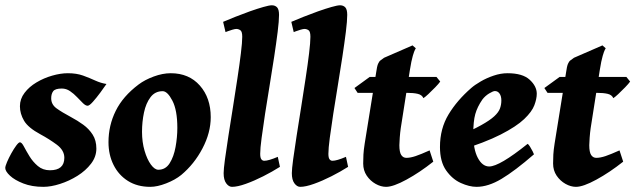

<svg xmlns="http://www.w3.org/2000/svg" viewBox="-33 -703 2452 741"><path d="M377.9 -378.9Q369.1 -365.7 354.2 -345.7Q339.4 -325.7 325.7 -310.3Q312 -294.9 305.2 -294.9Q297.4 -294.9 287.1 -304.9Q276.9 -314.9 264.4 -328.1Q252 -341.3 237.3 -351.3Q222.7 -361.3 205.6 -361.3Q180.2 -361.3 172.4 -351.1Q164.6 -340.8 164.6 -323.7Q164.6 -299.8 185.1 -284.9Q205.6 -270 241.2 -251Q266.1 -237.8 288.3 -221.7Q310.5 -205.6 324.7 -183.3Q338.9 -161.1 338.9 -129.4Q338.9 -98.1 318.4 -71.3Q297.9 -44.4 265.9 -24.4Q233.9 -4.4 198.7 6.8Q163.6 18.1 134.3 18.1Q90.3 18.1 57.1 5.1Q23.9 -7.8 5.6 -24.9Q-12.7 -42 -12.7 -54.7Q-12.7 -61.5 -5.9 -77.6Q1 -93.8 10.7 -111.3Q20.5 -128.9 29.8 -141.4Q39.1 -153.8 43.9 -153.8Q50.8 -153.8 59.3 -137.5Q67.9 -121.1 80.8 -99.9Q93.8 -78.6 113 -62.3Q132.3 -45.9 159.7 -45.9Q215.3 -45.9 215.3 -94.2Q215.3 -123 186 -144.8Q156.7 -166.5 123 -184.6Q75.7 -210 59.8 -237.1Q43.9 -264.2 43.9 -293Q43.9 -321.3 61.8 -344.7Q79.6 -368.2 107.9 -385Q136.2 -401.9 168.5 -411.1Q200.7 -420.4 229 -420.4Q262.2 -420.4 287.4 -411.4Q312.5 -402.3 334.2 -392.3Q356 -382.3 377.9 -378.9Z M780.3 -251Q780.3 -190.9 748.5 -130.4Q716.8 -69.8 666.5 -27.8Q643.1 -8.8 608.6 4.6Q574.2 18.1 546.9 18.1Q497.1 18.1 460.9 -4.6Q424.8 -27.3 405.3 -66.4Q385.7 -105.5 385.7 -154.3Q385.7 -218.8 413.6 -275.1Q441.4 -331.5 502 -377Q525.9 -395 560.3 -407.7Q594.7 -420.4 626 -420.4Q696.3 -420.4 738.3 -372.8Q780.3 -325.2 780.3 -251ZM651.4 -209.5Q651.4 -277.8 632.3 -314.5Q613.3 -351.1 594.7 -351.1Q565.4 -351.1 547.9 -327.9Q530.3 -304.7 522.7 -268.8Q515.1 -232.9 515.1 -194.3Q515.1 -154.8 524.9 -121.3Q534.7 -87.9 549.3 -67.9Q564 -47.9 578.1 -47.9Q606 -47.9 621.8 -73Q637.7 -98.1 644.5 -135.5Q651.4 -172.9 651.4 -209.5Z M1047.4 -59.1Q1018.1 -40.5 982.9 -22.7Q947.8 -4.9 915.5 6.6Q883.3 18.1 862.3 18.1Q850.1 18.1 840.1 4.6Q830.1 -8.8 830.1 -34.7Q830.1 -49.8 835.2 -88.1Q840.3 -126.5 848.6 -179Q856.9 -231.4 866 -289.1Q875 -346.7 883.3 -400.9Q891.6 -455.1 896.7 -497.6Q901.9 -540 901.9 -561Q901.9 -581.5 894.5 -586.4Q887.2 -591.3 878.9 -591.3Q874 -591.3 864 -588.4Q854 -585.4 845.7 -582.3Q837.4 -579.1 837.4 -579.1L828.1 -618.7Q847.2 -627 874.8 -637.9Q902.3 -648.9 931.2 -659.2Q960 -669.4 983.2 -676Q1006.3 -682.6 1016.1 -682.6Q1028.8 -682.6 1036.4 -674.6Q1043.9 -666.5 1043.9 -645.5Q1043.9 -622.6 1038.6 -579.8Q1033.2 -537.1 1025.1 -483.6Q1017.1 -430.2 1007.6 -373.3Q998 -316.4 990 -263.7Q981.9 -210.9 976.6 -170.4Q971.2 -129.9 971.2 -109.4Q971.2 -94.2 975.6 -88.4Q980 -82.5 986.8 -82.5Q1003.4 -82.5 1039.1 -97.7Z M1310.5 -59.1Q1281.2 -40.5 1246.1 -22.7Q1210.9 -4.9 1178.7 6.6Q1146.5 18.1 1125.5 18.1Q1113.3 18.1 1103.3 4.6Q1093.3 -8.8 1093.3 -34.7Q1093.3 -49.8 1098.4 -88.1Q1103.5 -126.5 1111.8 -179Q1120.1 -231.4 1129.2 -289.1Q1138.2 -346.7 1146.5 -400.9Q1154.8 -455.1 1159.9 -497.6Q1165 -540 1165 -561Q1165 -581.5 1157.7 -586.4Q1150.4 -591.3 1142.1 -591.3Q1137.2 -591.3 1127.2 -588.4Q1117.2 -585.4 1108.9 -582.3Q1100.6 -579.1 1100.6 -579.1L1091.3 -618.7Q1110.4 -627 1137.9 -637.9Q1165.5 -648.9 1194.3 -659.2Q1223.1 -669.4 1246.3 -676Q1269.5 -682.6 1279.3 -682.6Q1292 -682.6 1299.6 -674.6Q1307.1 -666.5 1307.1 -645.5Q1307.1 -622.6 1301.8 -579.8Q1296.4 -537.1 1288.3 -483.6Q1280.3 -430.2 1270.8 -373.3Q1261.2 -316.4 1253.2 -263.7Q1245.1 -210.9 1239.7 -170.4Q1234.4 -129.9 1234.4 -109.4Q1234.4 -94.2 1238.8 -88.4Q1243.2 -82.5 1250 -82.5Q1266.6 -82.5 1302.2 -97.7Z M1666 -388.2Q1660.2 -379.9 1646.7 -366Q1633.3 -352.1 1620.1 -339.8Q1606.9 -327.6 1601.1 -324.2Q1595.7 -336.9 1579.3 -340.8Q1563 -344.7 1537.1 -344.7H1347.2L1335 -363.3L1394 -406.2H1651.4ZM1639.2 -79.1Q1586.9 -37.6 1535.9 -9.8Q1484.9 18.1 1457 18.1Q1437 18.1 1416.5 6.6Q1396 -4.9 1382.3 -25.1Q1368.7 -45.4 1368.7 -71.8Q1368.7 -88.9 1369.6 -106.4Q1370.6 -124 1374.5 -148.9L1418.5 -421.9Q1421.9 -446.8 1426 -456.5Q1430.2 -466.3 1435.8 -470.2Q1441.4 -474.1 1449.2 -480L1559.1 -527.8L1571.8 -516.6Q1571.8 -516.6 1568.6 -511Q1565.4 -505.4 1560.1 -487.3Q1554.7 -469.2 1548.8 -432.1L1513.7 -208.5Q1511.2 -191.4 1509.8 -171.9Q1508.3 -152.3 1508.3 -142.6Q1508.3 -115.7 1515.6 -104.7Q1522.9 -93.8 1535.2 -93.8Q1550.8 -93.8 1571 -100.6Q1591.3 -107.4 1625 -122.6Z M2038.6 -341.3Q2038.6 -321.8 2029.3 -296.9Q2020 -272 1990 -243.4Q1960 -214.8 1899.4 -183.8Q1838.9 -152.8 1736.3 -121.1L1733.4 -176.3Q1790.5 -201.2 1824.2 -220Q1857.9 -238.8 1874.5 -254.2Q1891.1 -269.5 1896.5 -284.2Q1901.9 -298.8 1901.9 -315.4Q1901.9 -332 1895 -341.8Q1888.2 -351.6 1877 -351.6Q1870.1 -351.6 1854.7 -342.3Q1839.4 -333 1828.6 -318.8Q1809.1 -290.5 1801.3 -262.7Q1793.5 -234.9 1793.5 -185.5Q1793.5 -127 1811 -93.8Q1828.6 -60.5 1855 -60.5Q1894.5 -60.5 2003.4 -147.9Q2006.8 -146 2012.5 -137Q2018.1 -127.9 2022.7 -118.9Q2027.3 -109.9 2027.8 -107.4Q1954.1 -43.5 1902.6 -12.7Q1851.1 18.1 1806.2 18.1Q1778.3 18.1 1745.4 3.2Q1712.4 -11.7 1688.7 -45.4Q1665 -79.1 1665 -135.7Q1665 -206.5 1698 -261.2Q1731 -315.9 1785.6 -363.3Q1798.8 -375 1821.8 -388.4Q1844.7 -401.9 1872.1 -411.1Q1899.4 -420.4 1925.8 -420.4Q1983.9 -420.4 2011.2 -395.3Q2038.6 -370.1 2038.6 -341.3Z M2398.9 -388.2Q2393.1 -379.9 2379.6 -366Q2366.2 -352.1 2353 -339.8Q2339.8 -327.6 2334 -324.2Q2328.6 -336.9 2312.3 -340.8Q2295.9 -344.7 2270 -344.7H2080.1L2067.9 -363.3L2127 -406.2H2384.3ZM2372.1 -79.1Q2319.8 -37.6 2268.8 -9.8Q2217.8 18.1 2189.9 18.1Q2169.9 18.1 2149.4 6.6Q2128.9 -4.9 2115.2 -25.1Q2101.6 -45.4 2101.6 -71.8Q2101.6 -88.9 2102.5 -106.4Q2103.5 -124 2107.4 -148.9L2151.4 -421.9Q2154.8 -446.8 2158.9 -456.5Q2163.1 -466.3 2168.7 -470.2Q2174.3 -474.1 2182.1 -480L2292 -527.8L2304.7 -516.6Q2304.7 -516.6 2301.5 -511Q2298.3 -505.4 2293 -487.3Q2287.6 -469.2 2281.7 -432.1L2246.6 -208.5Q2244.1 -191.4 2242.7 -171.9Q2241.2 -152.3 2241.2 -142.6Q2241.2 -115.7 2248.5 -104.7Q2255.9 -93.8 2268.1 -93.8Q2283.7 -93.8 2304 -100.6Q2324.2 -107.4 2357.9 -122.6Z"/></svg>

Font: Dai Banna SIL
Style: Bold Italic
Weight: 700
Italic angle: -11°
Designer: Victor Gaultney
Foundry: SIL International
Version: Version 4.000